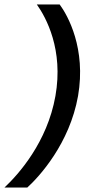

<svg xmlns="http://www.w3.org/2000/svg" viewBox="-81 -736 453 866"><path d="M-61 110H42C97 60 233 -89 271 -303C308 -517 225 -666 188 -716H85C127 -657 206 -512 169 -303C132 -94 2 51 -61 110Z"/></svg>

Font: Uncut Sans Medium
Style: Italic
Weight: 500
Italic angle: -10°
Designer: Kasper Nordkvist
Foundry: Uncut Type
Version: Version 1.111;FEAKit 1.0